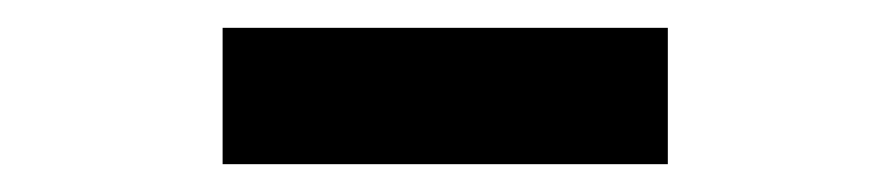

<svg xmlns="http://www.w3.org/2000/svg" viewBox="-20 -399 640 138"><path d="M140 -281V-379H460V-281Z"/></svg>

Font: Tiny SemiBold
Style: Regular
Weight: 600
Designer: Philipp Nurullin, Konstantin Bulenkov
Foundry: JetBrains
Version: Version 2.251; ttfautohint (v1.8.4.7-5d5b)